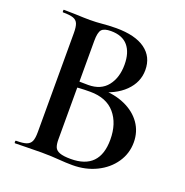

<svg xmlns="http://www.w3.org/2000/svg" viewBox="-116 -734 814 844"><g transform="rotate(20 291.0 -312.0)"><path d="M531 -182Q531 -130 502 -87.5Q473 -45 423 -20.5Q373 4 311 4Q282 4 244 1Q231 0 211 -1Q191 -2 166 -2L94 -1Q75 0 42 0Q39 0 39 -6Q39 -12 42 -12Q74 -12 90 -17.5Q106 -23 112.5 -37Q119 -51 119 -81V-544Q119 -573 113 -587.5Q107 -602 91 -607.5Q75 -613 43 -613Q41 -613 41 -619Q41 -625 43 -625L95 -624Q139 -622 166 -622Q194 -622 225 -625Q236 -626 251.5 -627Q267 -628 287 -628Q376 -628 423 -594Q470 -560 470 -498Q470 -441 426.5 -398Q383 -355 304 -337L315 -353Q379 -353 428 -331Q477 -309 504 -270.5Q531 -232 531 -182ZM215 -542V-346L179 -353Q223 -351 256 -351Q315 -351 345.5 -389.5Q376 -428 376 -489Q376 -546 349.5 -577Q323 -608 270 -608Q238 -608 226.5 -595Q215 -582 215 -542ZM430 -158Q430 -234 390.5 -280Q351 -326 275 -326Q219 -326 183 -320L215 -332V-81Q215 -58 220.5 -45Q226 -32 243.5 -25.5Q261 -19 295 -19Q430 -19 430 -158Z"/></g></svg>

Font: Cormorant SC SemiBold
Style: Regular
Weight: 600
Designer: Christian Thalmann (Catharsis Fonts)
Foundry: Catharsis Fonts
Version: Version 4.000